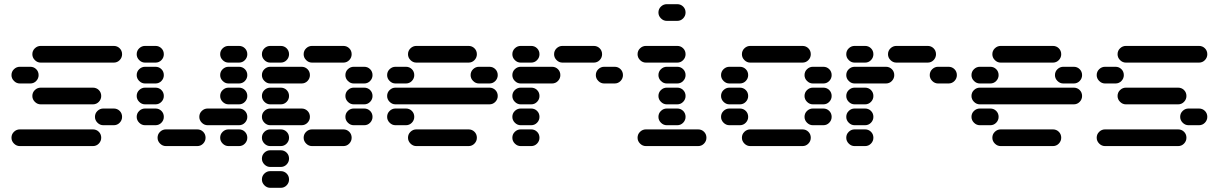

<svg xmlns="http://www.w3.org/2000/svg" viewBox="-20 -710 5840 920"><path d="M35 -50Q35 -34 47 -22Q59 -10 75 -10H425Q442 -10 453.5 -22Q465 -34 465 -50Q465 -67 453.5 -78.5Q442 -90 425 -90H75Q59 -90 47 -78.5Q35 -67 35 -50ZM435 -150Q435 -134 447 -122Q459 -110 475 -110H525Q542 -110 553.5 -122Q565 -134 565 -150Q565 -167 553.5 -178.5Q542 -190 525 -190H475Q459 -190 447 -178.5Q435 -167 435 -150ZM135 -250Q135 -234 147 -222Q159 -210 175 -210H425Q442 -210 453.5 -222Q465 -234 465 -250Q465 -267 453.5 -278.5Q442 -290 425 -290H175Q159 -290 147 -278.5Q135 -267 135 -250ZM35 -350Q35 -334 47 -322Q59 -310 75 -310H125Q142 -310 153.5 -322Q165 -334 165 -350Q165 -367 153.5 -378.5Q142 -390 125 -390H75Q59 -390 47 -378.5Q35 -367 35 -350ZM135 -450Q135 -434 147 -422Q159 -410 175 -410H525Q542 -410 553.5 -422Q565 -434 565 -450Q565 -467 553.5 -478.5Q542 -490 525 -490H175Q159 -490 147 -478.5Q135 -467 135 -450Z M1035 -50Q1035 -34 1047 -22Q1059 -10 1075 -10H1125Q1142 -10 1153.5 -22Q1165 -34 1165 -50Q1165 -67 1153.5 -78.5Q1142 -90 1125 -90H1075Q1059 -90 1047 -78.5Q1035 -67 1035 -50ZM735 -50Q735 -34 747 -22Q759 -10 775 -10H925Q942 -10 953.5 -22Q965 -34 965 -50Q965 -67 953.5 -78.5Q942 -90 925 -90H775Q759 -90 747 -78.5Q735 -67 735 -50ZM935 -150Q935 -134 947 -122Q959 -110 975 -110H1125Q1142 -110 1153.5 -122Q1165 -134 1165 -150Q1165 -167 1153.5 -178.5Q1142 -190 1125 -190H975Q959 -190 947 -178.5Q935 -167 935 -150ZM635 -150Q635 -134 647 -122Q659 -110 675 -110H725Q742 -110 753.5 -122Q765 -134 765 -150Q765 -167 753.5 -178.5Q742 -190 725 -190H675Q659 -190 647 -178.5Q635 -167 635 -150ZM1035 -250Q1035 -234 1047 -222Q1059 -210 1075 -210H1125Q1142 -210 1153.5 -222Q1165 -234 1165 -250Q1165 -267 1153.5 -278.5Q1142 -290 1125 -290H1075Q1059 -290 1047 -278.5Q1035 -267 1035 -250ZM635 -250Q635 -234 647 -222Q659 -210 675 -210H725Q742 -210 753.5 -222Q765 -234 765 -250Q765 -267 753.5 -278.5Q742 -290 725 -290H675Q659 -290 647 -278.5Q635 -267 635 -250ZM1035 -350Q1035 -334 1047 -322Q1059 -310 1075 -310H1125Q1142 -310 1153.5 -322Q1165 -334 1165 -350Q1165 -367 1153.5 -378.5Q1142 -390 1125 -390H1075Q1059 -390 1047 -378.5Q1035 -367 1035 -350ZM635 -350Q635 -334 647 -322Q659 -310 675 -310H725Q742 -310 753.5 -322Q765 -334 765 -350Q765 -367 753.5 -378.5Q742 -390 725 -390H675Q659 -390 647 -378.5Q635 -367 635 -350ZM1035 -450Q1035 -434 1047 -422Q1059 -410 1075 -410H1125Q1142 -410 1153.5 -422Q1165 -434 1165 -450Q1165 -467 1153.5 -478.5Q1142 -490 1125 -490H1075Q1059 -490 1047 -478.5Q1035 -467 1035 -450ZM635 -450Q635 -434 647 -422Q659 -410 675 -410H725Q742 -410 753.5 -422Q765 -434 765 -450Q765 -467 753.5 -478.5Q742 -490 725 -490H675Q659 -490 647 -478.5Q635 -467 635 -450Z M1235 150Q1235 166 1247 178Q1259 190 1275 190H1325Q1342 190 1353.5 178Q1365 166 1365 150Q1365 133 1353.5 121.5Q1342 110 1325 110H1275Q1259 110 1247 121.5Q1235 133 1235 150ZM1235 50Q1235 66 1247 78Q1259 90 1275 90H1325Q1342 90 1353.5 78Q1365 66 1365 50Q1365 33 1353.5 21.5Q1342 10 1325 10H1275Q1259 10 1247 21.5Q1235 33 1235 50ZM1435 -50Q1435 -34 1447 -22Q1459 -10 1475 -10H1625Q1642 -10 1653.5 -22Q1665 -34 1665 -50Q1665 -67 1653.5 -78.5Q1642 -90 1625 -90H1475Q1459 -90 1447 -78.5Q1435 -67 1435 -50ZM1235 -50Q1235 -34 1247 -22Q1259 -10 1275 -10H1325Q1342 -10 1353.5 -22Q1365 -34 1365 -50Q1365 -67 1353.5 -78.5Q1342 -90 1325 -90H1275Q1259 -90 1247 -78.5Q1235 -67 1235 -50ZM1635 -150Q1635 -134 1647 -122Q1659 -110 1675 -110H1725Q1742 -110 1753.5 -122Q1765 -134 1765 -150Q1765 -167 1753.5 -178.5Q1742 -190 1725 -190H1675Q1659 -190 1647 -178.5Q1635 -167 1635 -150ZM1235 -150Q1235 -134 1247 -122Q1259 -110 1275 -110H1425Q1442 -110 1453.5 -122Q1465 -134 1465 -150Q1465 -167 1453.5 -178.5Q1442 -190 1425 -190H1275Q1259 -190 1247 -178.5Q1235 -167 1235 -150ZM1635 -250Q1635 -234 1647 -222Q1659 -210 1675 -210H1725Q1742 -210 1753.5 -222Q1765 -234 1765 -250Q1765 -267 1753.5 -278.5Q1742 -290 1725 -290H1675Q1659 -290 1647 -278.5Q1635 -267 1635 -250ZM1235 -250Q1235 -234 1247 -222Q1259 -210 1275 -210H1325Q1342 -210 1353.5 -222Q1365 -234 1365 -250Q1365 -267 1353.5 -278.5Q1342 -290 1325 -290H1275Q1259 -290 1247 -278.5Q1235 -267 1235 -250ZM1635 -350Q1635 -334 1647 -322Q1659 -310 1675 -310H1725Q1742 -310 1753.5 -322Q1765 -334 1765 -350Q1765 -367 1753.5 -378.5Q1742 -390 1725 -390H1675Q1659 -390 1647 -378.5Q1635 -367 1635 -350ZM1235 -350Q1235 -334 1247 -322Q1259 -310 1275 -310H1425Q1442 -310 1453.5 -322Q1465 -334 1465 -350Q1465 -367 1453.5 -378.5Q1442 -390 1425 -390H1275Q1259 -390 1247 -378.5Q1235 -367 1235 -350ZM1435 -450Q1435 -434 1447 -422Q1459 -410 1475 -410H1625Q1642 -410 1653.5 -422Q1665 -434 1665 -450Q1665 -467 1653.5 -478.5Q1642 -490 1625 -490H1475Q1459 -490 1447 -478.5Q1435 -467 1435 -450ZM1235 -450Q1235 -434 1247 -422Q1259 -410 1275 -410H1325Q1342 -410 1353.5 -422Q1365 -434 1365 -450Q1365 -467 1353.5 -478.5Q1342 -490 1325 -490H1275Q1259 -490 1247 -478.5Q1235 -467 1235 -450Z M1935 -50Q1935 -34 1947 -22Q1959 -10 1975 -10H2225Q2242 -10 2253.5 -22Q2265 -34 2265 -50Q2265 -67 2253.5 -78.5Q2242 -90 2225 -90H1975Q1959 -90 1947 -78.5Q1935 -67 1935 -50ZM1835 -150Q1835 -134 1847 -122Q1859 -110 1875 -110H1925Q1942 -110 1953.5 -122Q1965 -134 1965 -150Q1965 -167 1953.5 -178.5Q1942 -190 1925 -190H1875Q1859 -190 1847 -178.5Q1835 -167 1835 -150ZM1835 -250Q1835 -234 1847 -222Q1859 -210 1875 -210H2325Q2342 -210 2353.5 -222Q2365 -234 2365 -250Q2365 -267 2353.5 -278.5Q2342 -290 2325 -290H1875Q1859 -290 1847 -278.5Q1835 -267 1835 -250ZM2235 -350Q2235 -334 2247 -322Q2259 -310 2275 -310H2325Q2342 -310 2353.5 -322Q2365 -334 2365 -350Q2365 -367 2353.5 -378.5Q2342 -390 2325 -390H2275Q2259 -390 2247 -378.5Q2235 -367 2235 -350ZM1835 -350Q1835 -334 1847 -322Q1859 -310 1875 -310H1925Q1942 -310 1953.5 -322Q1965 -334 1965 -350Q1965 -367 1953.5 -378.5Q1942 -390 1925 -390H1875Q1859 -390 1847 -378.5Q1835 -367 1835 -350ZM1935 -450Q1935 -434 1947 -422Q1959 -410 1975 -410H2225Q2242 -410 2253.5 -422Q2265 -434 2265 -450Q2265 -467 2253.5 -478.5Q2242 -490 2225 -490H1975Q1959 -490 1947 -478.5Q1935 -467 1935 -450Z M2435 -50Q2435 -34 2447 -22Q2459 -10 2475 -10H2525Q2542 -10 2553.5 -22Q2565 -34 2565 -50Q2565 -67 2553.5 -78.5Q2542 -90 2525 -90H2475Q2459 -90 2447 -78.5Q2435 -67 2435 -50ZM2435 -150Q2435 -134 2447 -122Q2459 -110 2475 -110H2525Q2542 -110 2553.5 -122Q2565 -134 2565 -150Q2565 -167 2553.5 -178.5Q2542 -190 2525 -190H2475Q2459 -190 2447 -178.5Q2435 -167 2435 -150ZM2435 -250Q2435 -234 2447 -222Q2459 -210 2475 -210H2525Q2542 -210 2553.5 -222Q2565 -234 2565 -250Q2565 -267 2553.5 -278.5Q2542 -290 2525 -290H2475Q2459 -290 2447 -278.5Q2435 -267 2435 -250ZM2835 -350Q2835 -334 2847 -322Q2859 -310 2875 -310H2925Q2942 -310 2953.5 -322Q2965 -334 2965 -350Q2965 -367 2953.5 -378.5Q2942 -390 2925 -390H2875Q2859 -390 2847 -378.5Q2835 -367 2835 -350ZM2435 -350Q2435 -334 2447 -322Q2459 -310 2475 -310H2625Q2642 -310 2653.5 -322Q2665 -334 2665 -350Q2665 -367 2653.5 -378.5Q2642 -390 2625 -390H2475Q2459 -390 2447 -378.5Q2435 -367 2435 -350ZM2635 -450Q2635 -434 2647 -422Q2659 -410 2675 -410H2825Q2842 -410 2853.5 -422Q2865 -434 2865 -450Q2865 -467 2853.5 -478.5Q2842 -490 2825 -490H2675Q2659 -490 2647 -478.5Q2635 -467 2635 -450ZM2435 -450Q2435 -434 2447 -422Q2459 -410 2475 -410H2525Q2542 -410 2553.5 -422Q2565 -434 2565 -450Q2565 -467 2553.5 -478.5Q2542 -490 2525 -490H2475Q2459 -490 2447 -478.5Q2435 -467 2435 -450Z M3035 -50Q3035 -34 3047 -22Q3059 -10 3075 -10H3325Q3342 -10 3353.5 -22Q3365 -34 3365 -50Q3365 -67 3353.5 -78.5Q3342 -90 3325 -90H3075Q3059 -90 3047 -78.5Q3035 -67 3035 -50ZM3135 -150Q3135 -134 3147 -122Q3159 -110 3175 -110H3225Q3242 -110 3253.5 -122Q3265 -134 3265 -150Q3265 -167 3253.5 -178.5Q3242 -190 3225 -190H3175Q3159 -190 3147 -178.5Q3135 -167 3135 -150ZM3135 -250Q3135 -234 3147 -222Q3159 -210 3175 -210H3225Q3242 -210 3253.5 -222Q3265 -234 3265 -250Q3265 -267 3253.5 -278.5Q3242 -290 3225 -290H3175Q3159 -290 3147 -278.5Q3135 -267 3135 -250ZM3135 -350Q3135 -334 3147 -322Q3159 -310 3175 -310H3225Q3242 -310 3253.5 -322Q3265 -334 3265 -350Q3265 -367 3253.5 -378.5Q3242 -390 3225 -390H3175Q3159 -390 3147 -378.5Q3135 -367 3135 -350ZM3035 -450Q3035 -434 3047 -422Q3059 -410 3075 -410H3225Q3242 -410 3253.5 -422Q3265 -434 3265 -450Q3265 -467 3253.5 -478.5Q3242 -490 3225 -490H3075Q3059 -490 3047 -478.5Q3035 -467 3035 -450ZM3135 -650Q3135 -634 3147 -622Q3159 -610 3175 -610H3225Q3242 -610 3253.5 -622Q3265 -634 3265 -650Q3265 -667 3253.5 -678.5Q3242 -690 3225 -690H3175Q3159 -690 3147 -678.5Q3135 -667 3135 -650Z M3535 -50Q3535 -34 3547 -22Q3559 -10 3575 -10H3825Q3842 -10 3853.5 -22Q3865 -34 3865 -50Q3865 -67 3853.5 -78.5Q3842 -90 3825 -90H3575Q3559 -90 3547 -78.5Q3535 -67 3535 -50ZM3835 -150Q3835 -134 3847 -122Q3859 -110 3875 -110H3925Q3942 -110 3953.5 -122Q3965 -134 3965 -150Q3965 -167 3953.5 -178.5Q3942 -190 3925 -190H3875Q3859 -190 3847 -178.5Q3835 -167 3835 -150ZM3435 -150Q3435 -134 3447 -122Q3459 -110 3475 -110H3525Q3542 -110 3553.5 -122Q3565 -134 3565 -150Q3565 -167 3553.5 -178.5Q3542 -190 3525 -190H3475Q3459 -190 3447 -178.5Q3435 -167 3435 -150ZM3835 -250Q3835 -234 3847 -222Q3859 -210 3875 -210H3925Q3942 -210 3953.5 -222Q3965 -234 3965 -250Q3965 -267 3953.5 -278.5Q3942 -290 3925 -290H3875Q3859 -290 3847 -278.5Q3835 -267 3835 -250ZM3435 -250Q3435 -234 3447 -222Q3459 -210 3475 -210H3525Q3542 -210 3553.5 -222Q3565 -234 3565 -250Q3565 -267 3553.5 -278.5Q3542 -290 3525 -290H3475Q3459 -290 3447 -278.5Q3435 -267 3435 -250ZM3835 -350Q3835 -334 3847 -322Q3859 -310 3875 -310H3925Q3942 -310 3953.5 -322Q3965 -334 3965 -350Q3965 -367 3953.5 -378.5Q3942 -390 3925 -390H3875Q3859 -390 3847 -378.5Q3835 -367 3835 -350ZM3435 -350Q3435 -334 3447 -322Q3459 -310 3475 -310H3525Q3542 -310 3553.5 -322Q3565 -334 3565 -350Q3565 -367 3553.5 -378.5Q3542 -390 3525 -390H3475Q3459 -390 3447 -378.5Q3435 -367 3435 -350ZM3535 -450Q3535 -434 3547 -422Q3559 -410 3575 -410H3825Q3842 -410 3853.5 -422Q3865 -434 3865 -450Q3865 -467 3853.5 -478.5Q3842 -490 3825 -490H3575Q3559 -490 3547 -478.5Q3535 -467 3535 -450Z M4035 -50Q4035 -34 4047 -22Q4059 -10 4075 -10H4125Q4142 -10 4153.5 -22Q4165 -34 4165 -50Q4165 -67 4153.5 -78.5Q4142 -90 4125 -90H4075Q4059 -90 4047 -78.5Q4035 -67 4035 -50ZM4035 -150Q4035 -134 4047 -122Q4059 -110 4075 -110H4125Q4142 -110 4153.5 -122Q4165 -134 4165 -150Q4165 -167 4153.5 -178.5Q4142 -190 4125 -190H4075Q4059 -190 4047 -178.5Q4035 -167 4035 -150ZM4035 -250Q4035 -234 4047 -222Q4059 -210 4075 -210H4125Q4142 -210 4153.5 -222Q4165 -234 4165 -250Q4165 -267 4153.5 -278.5Q4142 -290 4125 -290H4075Q4059 -290 4047 -278.5Q4035 -267 4035 -250ZM4435 -350Q4435 -334 4447 -322Q4459 -310 4475 -310H4525Q4542 -310 4553.5 -322Q4565 -334 4565 -350Q4565 -367 4553.5 -378.5Q4542 -390 4525 -390H4475Q4459 -390 4447 -378.5Q4435 -367 4435 -350ZM4035 -350Q4035 -334 4047 -322Q4059 -310 4075 -310H4225Q4242 -310 4253.5 -322Q4265 -334 4265 -350Q4265 -367 4253.5 -378.5Q4242 -390 4225 -390H4075Q4059 -390 4047 -378.5Q4035 -367 4035 -350ZM4235 -450Q4235 -434 4247 -422Q4259 -410 4275 -410H4425Q4442 -410 4453.5 -422Q4465 -434 4465 -450Q4465 -467 4453.5 -478.5Q4442 -490 4425 -490H4275Q4259 -490 4247 -478.5Q4235 -467 4235 -450ZM4035 -450Q4035 -434 4047 -422Q4059 -410 4075 -410H4125Q4142 -410 4153.5 -422Q4165 -434 4165 -450Q4165 -467 4153.5 -478.5Q4142 -490 4125 -490H4075Q4059 -490 4047 -478.5Q4035 -467 4035 -450Z M4735 -50Q4735 -34 4747 -22Q4759 -10 4775 -10H5025Q5042 -10 5053.5 -22Q5065 -34 5065 -50Q5065 -67 5053.5 -78.5Q5042 -90 5025 -90H4775Q4759 -90 4747 -78.5Q4735 -67 4735 -50ZM4635 -150Q4635 -134 4647 -122Q4659 -110 4675 -110H4725Q4742 -110 4753.5 -122Q4765 -134 4765 -150Q4765 -167 4753.5 -178.5Q4742 -190 4725 -190H4675Q4659 -190 4647 -178.5Q4635 -167 4635 -150ZM4635 -250Q4635 -234 4647 -222Q4659 -210 4675 -210H5125Q5142 -210 5153.5 -222Q5165 -234 5165 -250Q5165 -267 5153.5 -278.5Q5142 -290 5125 -290H4675Q4659 -290 4647 -278.5Q4635 -267 4635 -250ZM5035 -350Q5035 -334 5047 -322Q5059 -310 5075 -310H5125Q5142 -310 5153.5 -322Q5165 -334 5165 -350Q5165 -367 5153.5 -378.5Q5142 -390 5125 -390H5075Q5059 -390 5047 -378.5Q5035 -367 5035 -350ZM4635 -350Q4635 -334 4647 -322Q4659 -310 4675 -310H4725Q4742 -310 4753.5 -322Q4765 -334 4765 -350Q4765 -367 4753.5 -378.5Q4742 -390 4725 -390H4675Q4659 -390 4647 -378.5Q4635 -367 4635 -350ZM4735 -450Q4735 -434 4747 -422Q4759 -410 4775 -410H5025Q5042 -410 5053.5 -422Q5065 -434 5065 -450Q5065 -467 5053.5 -478.5Q5042 -490 5025 -490H4775Q4759 -490 4747 -478.5Q4735 -467 4735 -450Z M5235 -50Q5235 -34 5247 -22Q5259 -10 5275 -10H5625Q5642 -10 5653.5 -22Q5665 -34 5665 -50Q5665 -67 5653.5 -78.5Q5642 -90 5625 -90H5275Q5259 -90 5247 -78.5Q5235 -67 5235 -50ZM5635 -150Q5635 -134 5647 -122Q5659 -110 5675 -110H5725Q5742 -110 5753.5 -122Q5765 -134 5765 -150Q5765 -167 5753.5 -178.5Q5742 -190 5725 -190H5675Q5659 -190 5647 -178.5Q5635 -167 5635 -150ZM5335 -250Q5335 -234 5347 -222Q5359 -210 5375 -210H5625Q5642 -210 5653.5 -222Q5665 -234 5665 -250Q5665 -267 5653.5 -278.5Q5642 -290 5625 -290H5375Q5359 -290 5347 -278.5Q5335 -267 5335 -250ZM5235 -350Q5235 -334 5247 -322Q5259 -310 5275 -310H5325Q5342 -310 5353.5 -322Q5365 -334 5365 -350Q5365 -367 5353.5 -378.5Q5342 -390 5325 -390H5275Q5259 -390 5247 -378.5Q5235 -367 5235 -350ZM5335 -450Q5335 -434 5347 -422Q5359 -410 5375 -410H5725Q5742 -410 5753.5 -422Q5765 -434 5765 -450Q5765 -467 5753.5 -478.5Q5742 -490 5725 -490H5375Q5359 -490 5347 -478.5Q5335 -467 5335 -450Z"/></svg>

Font: Matrix Sans Raster
Style: Regular
Weight: 400
Designer: Brad Neil
Version: Version 1.100